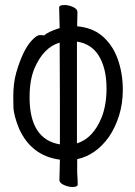

<svg xmlns="http://www.w3.org/2000/svg" viewBox="-20 -735 540 766"><path d="M269 11Q253 11 235 3Q217 -5 217 -17Q217 -29 218 -56Q218 -65 219 -98Q105 -113 56 -222Q34 -276 33.5 -310Q33 -344 33 -350Q33 -404 45 -446Q72 -538 108 -575Q127 -595 139 -595Q155 -595 156 -593Q168 -607 218 -623Q217 -670 216 -705Q216 -715 237 -715Q254 -715 271.5 -707Q289 -699 289 -687Q289 -675 288 -644Q288 -640 288 -630Q347 -625 386 -593Q429 -557 449.5 -500Q470 -443 470 -376Q470 -322 455 -274Q440 -226 414 -188Q362 -116 288 -100Q288 -58 288 -46Q290 -16 290 1Q290 11 269 11ZM219 -159Q219 -225 219 -331Q219 -468 218 -565Q153 -546 117 -461Q98 -415 98 -347Q98 -179 219 -159ZM287 -163Q352 -183 386 -268Q405 -317 405 -382Q405 -465 372 -516Q342 -561 287 -569Q287 -493 287 -346Q287 -234 287 -163Z"/></svg>

Font: LXGW WenKai Mono TC
Style: Regular
Weight: 400
Designer: LXGW / Fontworks Inc.
Foundry: LXGW / Fontworks Inc.
Version: Version 1.330